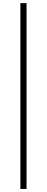

<svg xmlns="http://www.w3.org/2000/svg" viewBox="-20 -982 303 1236"><path d="M150.9 -961.9V234.4H111.3V-961.9Z"/></svg>

Font: Inter 24pt ExtraLight
Style: Regular
Weight: 250
Designer: Rasmus Andersson
Foundry: rsms
Version: Version 4.001;git-66647c0bb